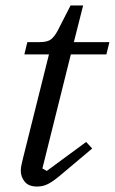

<svg xmlns="http://www.w3.org/2000/svg" viewBox="-20 -670 420 702"><path d="M115 12Q85 12 70.5 -5.5Q56 -23 56 -46Q56 -57 59 -69.5Q62 -82 64 -91L159 -471H69L80 -516H125Q154 -516 167 -526.5Q180 -537 192 -560L238 -650H284L250 -516H380L369 -471H239L135 -54L151 -45L295 -151L317 -127L216 -42Q195 -24 181 -13.5Q167 -3 156 2.5Q145 8 135.5 10Q126 12 115 12Z"/></svg>

Font: IBM Plex Serif
Style: Italic
Weight: 400
Italic angle: -14°
Designer: Mike Abbink, Paul van der Laan, Pieter van Rosmalen
Foundry: Bold Monday
Version: Version 3.001